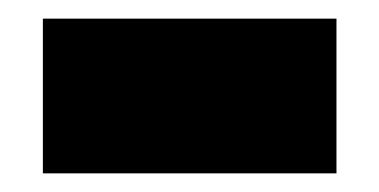

<svg xmlns="http://www.w3.org/2000/svg" viewBox="-20 -393 407 206"><path d="M26 -207H341V-373H26Z"/></svg>

Font: Aspekta 950
Style: Regular
Weight: 950
Designer: Ivo Dolenc
Version: Version 2.000